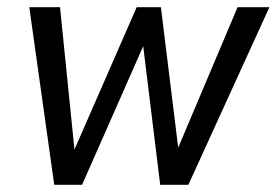

<svg xmlns="http://www.w3.org/2000/svg" viewBox="-20 -511 765 531"><path d="M130 0 61 -491H146L188 -77H177L358 -491H425L476 -77H462L637 -491H725L501 0H423L373 -408H387L207 0Z"/></svg>

Font: Nunito Sans 10pt Condensed Medium
Style: Italic
Weight: 500
Width: 3
Italic angle: -9°
Designer: Vernon Adams
Foundry: Vernon Adams
Version: Version 3.101;gftools[0.9.27]